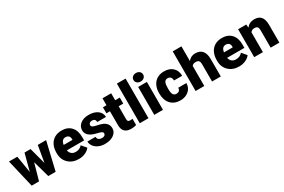

<svg xmlns="http://www.w3.org/2000/svg" viewBox="109 -1943 4650 3147"><g transform="rotate(-30 2434.0 -370.0)"><path d="M502.4 -216.8 555.7 -528.3H713.4L588.9 0H449.7L362.3 -313.5L274.4 0H135.3L10.7 -528.3H168.5L220.7 -209.5L304.7 -528.3H419.4Z M1027.8 9.8Q906.2 9.8 831.1 -62.7Q755.9 -135.3 755.9 -251.5V-265.1Q755.9 -346.2 785.9 -408.2Q815.9 -470.2 873.5 -504.2Q931.2 -538.1 1010.3 -538.1Q1121.6 -538.1 1186 -469Q1250.5 -399.9 1250.5 -276.4V-212.4H923.3Q932.1 -168 961.9 -142.6Q991.7 -117.2 1039.1 -117.2Q1117.2 -117.2 1161.1 -171.9L1236.3 -83Q1205.6 -40.5 1149.2 -15.4Q1092.8 9.8 1027.8 9.8ZM1009.3 -411.1Q937 -411.1 923.3 -315.4H1089.4V-328.1Q1090.3 -367.7 1069.3 -389.4Q1048.3 -411.1 1009.3 -411.1Z M1593.3 -148.4Q1593.3 -169.4 1571.3 -182.1Q1549.3 -194.8 1487.8 -208.5Q1426.3 -222.2 1386.2 -244.4Q1346.2 -266.6 1325.2 -298.3Q1304.2 -330.1 1304.2 -371.1Q1304.2 -443.8 1364.3 -491Q1424.3 -538.1 1521.5 -538.1Q1626 -538.1 1689.5 -490.7Q1752.9 -443.4 1752.9 -366.2H1587.9Q1587.9 -429.7 1521 -429.7Q1495.1 -429.7 1477.5 -415.3Q1460 -400.9 1460 -379.4Q1460 -357.4 1481.4 -343.8Q1502.9 -330.1 1550 -321.3Q1597.2 -312.5 1632.8 -300.3Q1752 -259.3 1752 -153.3Q1752 -81.1 1687.7 -35.6Q1623.5 9.8 1521.5 9.8Q1453.6 9.8 1400.4 -14.6Q1347.2 -39.1 1317.4 -81.1Q1287.6 -123 1287.6 -169.4H1441.4Q1442.4 -132.8 1465.8 -116Q1489.3 -99.1 1525.9 -99.1Q1559.6 -99.1 1576.4 -112.8Q1593.3 -126.5 1593.3 -148.4Z M2020.5 -659.7V-528.3H2107.4V-414.1H2020.5V-172.4Q2020.5 -142.6 2031.2 -130.9Q2042 -119.1 2073.7 -119.1Q2098.1 -119.1 2114.7 -122.1V-4.4Q2070.3 9.8 2022 9.8Q1937 9.8 1896.5 -30.3Q1856 -70.3 1856 -151.9V-414.1H1788.6V-528.3H1856V-659.7Z M2345.7 0H2180.7V-750H2345.7Z M2620.6 0H2455.6V-528.3H2620.6ZM2445.8 -664.6Q2445.8 -699.7 2471.2 -722.2Q2496.6 -744.6 2537.1 -744.6Q2577.6 -744.6 2603 -722.2Q2628.4 -699.7 2628.4 -664.6Q2628.4 -629.4 2603 -606.9Q2577.6 -584.5 2537.1 -584.5Q2496.6 -584.5 2471.2 -606.9Q2445.8 -629.4 2445.8 -664.6Z M2945.3 -117.2Q2980 -117.2 2999 -136Q3018.1 -154.8 3017.6 -188.5H3171.9Q3171.9 -101.6 3109.6 -45.9Q3047.4 9.8 2949.2 9.8Q2834 9.8 2767.6 -62.5Q2701.2 -134.8 2701.2 -262.7V-269.5Q2701.2 -349.6 2730.7 -410.9Q2760.3 -472.2 2815.9 -505.1Q2871.6 -538.1 2947.8 -538.1Q3050.8 -538.1 3111.3 -481Q3171.9 -423.8 3171.9 -326.2H3017.6Q3017.6 -367.2 2997.6 -389.2Q2977.5 -411.1 2943.8 -411.1Q2879.9 -411.1 2869.1 -329.6Q2865.7 -303.7 2865.7 -258.3Q2865.7 -178.7 2884.8 -147.9Q2903.8 -117.2 2945.3 -117.2Z M3402.3 -471.7Q3455.1 -538.1 3537.1 -538.1Q3624.5 -538.1 3668.9 -486.3Q3713.4 -434.6 3714.4 -333.5V0H3549.3V-329.6Q3549.3 -371.6 3532.2 -391.4Q3515.1 -411.1 3474.1 -411.1Q3423.3 -411.1 3402.3 -378.9V0H3237.8V-750H3402.3Z M4061.5 9.8Q3939.9 9.8 3864.7 -62.7Q3789.6 -135.3 3789.6 -251.5V-265.1Q3789.6 -346.2 3819.6 -408.2Q3849.6 -470.2 3907.2 -504.2Q3964.8 -538.1 4043.9 -538.1Q4155.3 -538.1 4219.7 -469Q4284.2 -399.9 4284.2 -276.4V-212.4H3957Q3965.8 -168 3995.6 -142.6Q4025.4 -117.2 4072.8 -117.2Q4150.9 -117.2 4194.8 -171.9L4270 -83Q4239.3 -40.5 4182.9 -15.4Q4126.5 9.8 4061.5 9.8ZM4043 -411.1Q3970.7 -411.1 3957 -315.4H4123V-328.1Q4124 -367.7 4103 -389.4Q4082 -411.1 4043 -411.1Z M4501.5 -528.3 4506.8 -466.3Q4561.5 -538.1 4657.7 -538.1Q4740.2 -538.1 4781 -488.8Q4821.8 -439.5 4823.2 -340.3V0H4658.2V-333.5Q4658.2 -373.5 4642.1 -392.3Q4626 -411.1 4583.5 -411.1Q4535.2 -411.1 4511.7 -373V0H4347.2V-528.3Z"/></g></svg>

Font: Vazir Black
Style: Black
Weight: 900
Designer: Saber Rastikerdar
Foundry: Saber Rastikerdar
Version: Version 30.0.0